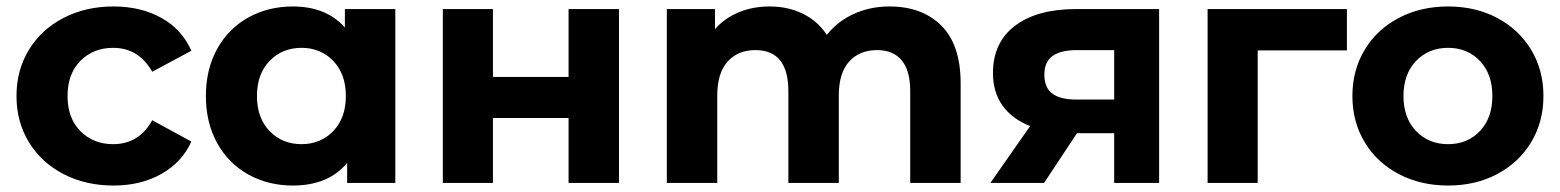

<svg xmlns="http://www.w3.org/2000/svg" viewBox="-20 -566 4827 594"><path d="M31 -269Q31 -349 69.5 -412Q108 -475 176.5 -510.5Q245 -546 331 -546Q416 -546 479.5 -510.5Q543 -475 572 -409L451 -344Q409 -418 330 -418Q269 -418 229 -378Q189 -338 189 -269Q189 -200 229 -160Q269 -120 330 -120Q410 -120 451 -194L572 -128Q543 -64 479.5 -28Q416 8 331 8Q245 8 176.5 -27.5Q108 -63 69.5 -126Q31 -189 31 -269Z M1203 -538V0H1054V-62Q996 8 886 8Q810 8 748.5 -26Q687 -60 652 -123Q617 -186 617 -269Q617 -352 652 -415Q687 -478 748.5 -512Q810 -546 886 -546Q989 -546 1047 -481V-538ZM1050 -269Q1050 -337 1011 -377.5Q972 -418 913 -418Q853 -418 814 -377.5Q775 -337 775 -269Q775 -201 814 -160.5Q853 -120 913 -120Q972 -120 1011 -160.5Q1050 -201 1050 -269Z M1350 -538H1505V-328H1739V-538H1895V0H1739V-201H1505V0H1350Z M2952 -308V0H2796V-284Q2796 -348 2769.5 -379.5Q2743 -411 2694 -411Q2639 -411 2607 -375.5Q2575 -340 2575 -270V0H2419V-284Q2419 -411 2317 -411Q2263 -411 2231 -375.5Q2199 -340 2199 -270V0H2043V-538H2192V-476Q2222 -510 2265.5 -528Q2309 -546 2361 -546Q2418 -546 2464 -523.5Q2510 -501 2538 -458Q2571 -500 2621.5 -523Q2672 -546 2732 -546Q2833 -546 2892.5 -486.5Q2952 -427 2952 -308Z M3566 -538V0H3427V-154H3312L3210 0H3044L3167 -176Q3111 -198 3081.5 -239.5Q3052 -281 3052 -340Q3052 -435 3120.5 -486.5Q3189 -538 3309 -538ZM3211 -335Q3211 -295 3235.5 -276.5Q3260 -258 3310 -258H3427V-411H3312Q3262 -411 3236.5 -393Q3211 -375 3211 -335Z M4147 -410H3871V0H3716V-538H4147Z M4164 -269Q4164 -349 4202 -412Q4240 -475 4307.5 -510.5Q4375 -546 4460 -546Q4545 -546 4612 -510.5Q4679 -475 4717 -412Q4755 -349 4755 -269Q4755 -189 4717 -126Q4679 -63 4612 -27.5Q4545 8 4460 8Q4375 8 4307.5 -27.5Q4240 -63 4202 -126Q4164 -189 4164 -269ZM4597 -269Q4597 -337 4558.5 -377.5Q4520 -418 4460 -418Q4400 -418 4361 -377.5Q4322 -337 4322 -269Q4322 -201 4361 -160.5Q4400 -120 4460 -120Q4520 -120 4558.5 -160.5Q4597 -201 4597 -269Z"/></svg>

Font: Montserrat Alternates
Style: Bold
Weight: 700
Designer: Julieta Ulanovsky
Foundry: Julieta Ulanovsky
Version: Version 7.200